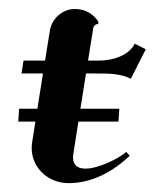

<svg xmlns="http://www.w3.org/2000/svg" viewBox="-20 -411 351 436"><path d="M77.6 -244.1 64.9 -164.1H23.4L21.5 -134.8H60.3L53 -87.9C52.2 -83.5 52 -79.1 52 -74.7C52 -29.8 89.4 4.9 136 4.9C190.2 4.9 237.8 -22.5 274.7 -57.4L266.6 -65.9C251.2 -52 204.6 -28.1 174.1 -28.1C157.7 -28.1 145.8 -34.9 145.8 -53.7C145.8 -56.4 146.2 -59.3 146.7 -62.5L158 -134.8H249L251 -164.1H162.6L175.3 -244.1H197.8C227.1 -244.1 253.2 -244.1 277.1 -232.2L311 -299.1L286.1 -311.8C273.2 -286.6 239.5 -273.4 204.3 -273.4H179.9L191.7 -346.7C192.6 -352.5 197 -356.4 202.9 -356.4L203.6 -361.3C191.9 -379.9 173.1 -390.6 149.7 -390.6C122.3 -390.6 97.7 -369.1 93.3 -341.8L82.3 -273.4H33.4L28.8 -244.1Z"/></svg>

Font: RisaltypS01
Style: Medium
Weight: 500
Italic angle: -9°
Designer: gluk
Foundry: gluk
Version: Version 0.24